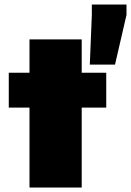

<svg xmlns="http://www.w3.org/2000/svg" viewBox="-20 -833 582 853"><path d="M111 0V-355H19V-510H111V-658H343V-510H452V-355H343V0ZM379 -546 388 -767V-813H542V-767L491 -546Z"/></svg>

Font: Saira SemiExpanded Black
Style: Regular
Weight: 900
Width: 6
Designer: Hector Gatti with collaboration of the Omnibus-Type team
Foundry: Omnibus-Type
Version: Version 1.101